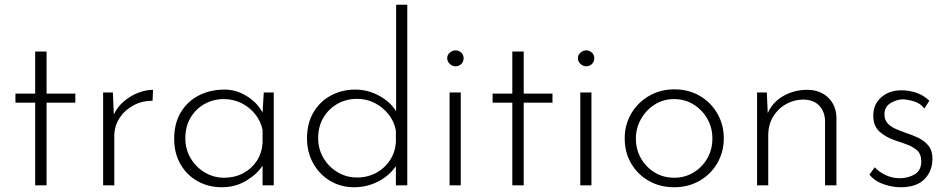

<svg xmlns="http://www.w3.org/2000/svg" viewBox="-20 -780 3997 808"><path d="M128 -563H176V-386H297V-348H176V0H128V-348H45V-386H128Z M455 -391 459 -298Q474 -330 501.5 -353.5Q529 -377 561.5 -389.5Q594 -402 624 -402L622 -356Q577 -356 540.5 -336Q504 -316 482.5 -282.5Q461 -249 461 -207V0H414V-391Z M913 8Q857 8 811.5 -17.5Q766 -43 739.5 -89Q713 -135 713 -196Q713 -261 741 -307.5Q769 -354 817 -378.5Q865 -403 926 -403Q974 -403 1018.5 -375.5Q1063 -348 1085 -306L1090 -391H1132V0H1085V-83Q1063 -48 1017 -20Q971 8 913 8ZM923 -32Q967 -32 1002.5 -50.5Q1038 -69 1060 -102Q1082 -135 1085 -178V-234Q1077 -271 1053.5 -300Q1030 -329 996 -346Q962 -363 922 -363Q878 -363 841 -342.5Q804 -322 782 -285Q760 -248 760 -198Q760 -152 782 -114.5Q804 -77 841.5 -54.5Q879 -32 923 -32Z M1470 8Q1415 8 1370 -18.5Q1325 -45 1298.5 -92Q1272 -139 1272 -198Q1272 -261 1299 -307Q1326 -353 1372.5 -378Q1419 -403 1475 -403Q1527 -403 1574 -378Q1621 -353 1647 -312V-760H1694V0H1646V-81Q1619 -41 1572 -16.5Q1525 8 1470 8ZM1482 -33Q1527 -33 1563 -52.5Q1599 -72 1621 -105.5Q1643 -139 1646 -181V-231Q1639 -269 1615 -299Q1591 -329 1557 -346.5Q1523 -364 1482 -364Q1437 -364 1400 -343Q1363 -322 1341 -285Q1319 -248 1319 -199Q1319 -153 1341 -115.5Q1363 -78 1400.5 -55.5Q1438 -33 1482 -33Z M1872 -391H1919V0H1872ZM1862 -535Q1862 -549 1873 -558.5Q1884 -568 1897 -568Q1911 -568 1921 -558.5Q1931 -549 1931 -535Q1931 -520 1921 -510.5Q1911 -501 1897 -501Q1884 -501 1873 -511Q1862 -521 1862 -535Z M2136 -563H2184V-386H2305V-348H2184V0H2136V-348H2053V-386H2136Z M2422 -391H2469V0H2422ZM2412 -535Q2412 -549 2423 -558.5Q2434 -568 2447 -568Q2461 -568 2471 -558.5Q2481 -549 2481 -535Q2481 -520 2471 -510.5Q2461 -501 2447 -501Q2434 -501 2423 -511Q2412 -521 2412 -535Z M2609 -198Q2609 -255 2636.5 -302Q2664 -349 2711.5 -376.5Q2759 -404 2818 -404Q2878 -404 2925 -376.5Q2972 -349 2999 -302Q3026 -255 3026 -198Q3026 -141 2999 -94Q2972 -47 2924.5 -19.5Q2877 8 2817 8Q2758 8 2711 -18.5Q2664 -45 2636.5 -91.5Q2609 -138 2609 -198ZM2656 -197Q2656 -151 2677.5 -113.5Q2699 -76 2735.5 -54Q2772 -32 2817 -32Q2862 -32 2898.5 -54Q2935 -76 2956.5 -113.5Q2978 -151 2978 -197Q2978 -243 2956.5 -280.5Q2935 -318 2898.5 -340.5Q2862 -363 2817 -363Q2771 -363 2734.5 -339.5Q2698 -316 2677 -278Q2656 -240 2656 -197Z M3207 -391 3211 -304Q3231 -350 3276.5 -376Q3322 -402 3376 -402Q3431 -402 3465 -369.5Q3499 -337 3500 -285V0H3452V-272Q3451 -310 3428 -335Q3405 -360 3361 -361Q3322 -361 3288 -342Q3254 -323 3233.5 -289Q3213 -255 3213 -210V0H3166V-391Z M3770 8Q3736 8 3699 -4.5Q3662 -17 3639 -45L3661 -76Q3681 -55 3708.5 -42.5Q3736 -30 3767 -30Q3801 -30 3829 -46Q3857 -62 3857 -102Q3857 -130 3841.5 -145Q3826 -160 3802.5 -169.5Q3779 -179 3753 -187Q3710 -201 3682.5 -225Q3655 -249 3655 -293Q3655 -341 3688.5 -370.5Q3722 -400 3774 -400Q3805 -400 3835.5 -390Q3866 -380 3891 -356L3870 -323Q3854 -345 3827.5 -353Q3801 -361 3781 -362Q3755 -362 3728.5 -346.5Q3702 -331 3702 -299Q3702 -276 3715 -261.5Q3728 -247 3748.5 -238Q3769 -229 3791 -221Q3820 -212 3845.5 -199.5Q3871 -187 3887.5 -166.5Q3904 -146 3904 -112Q3904 -60 3870.5 -26Q3837 8 3770 8Z"/></svg>

Font: Synthetic Light
Style: Regular
Weight: 300
Designer: Santiago Orozco
Foundry: Typemade
Version: Version 2.000; ttfautohint (v1.8.4.7-5d5b)